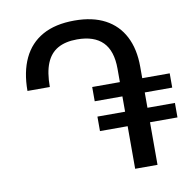

<svg xmlns="http://www.w3.org/2000/svg" viewBox="-80 -806 900 888"><g transform="rotate(-10 369.5 -362.0)"><path d="M589 0H484V-470Q484 -554 443.5 -595Q403 -636 323 -636Q268 -636 232 -615.5Q196 -595 178.5 -552Q161 -509 161 -441H56Q56 -530 86 -593.5Q116 -657 176 -690.5Q236 -724 326 -724Q411 -724 469.5 -693Q528 -662 558.5 -603Q589 -544 589 -461ZM354 -407H718V-340H354ZM354 -268H718V-200H354Z"/></g></svg>

Font: Noto Sans Armenian Medium
Style: Regular
Weight: 500
Designer: Monotype Design Team
Foundry: Monotype Imaging Inc.
Version: Version 2.007